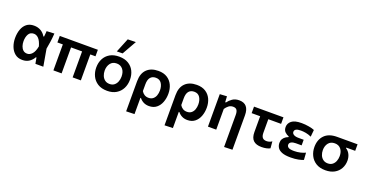

<svg xmlns="http://www.w3.org/2000/svg" viewBox="-37 -1680 5302 2766"><g transform="rotate(20 2614.5 -297.0)"><path d="M245 12.5Q176.5 12.5 131.2 -24.8Q86 -62 63.5 -121.8Q41 -181.5 41 -250Q41 -324 62.5 -383.2Q84 -442.5 127.8 -476.8Q171.5 -511 238.5 -511Q299.5 -511 345 -483.8Q390.5 -456.5 416 -411H426.5Q429.5 -434 431.2 -455.5Q433 -477 434.5 -498L551.5 -503.5Q548 -443.5 539.2 -380Q530.5 -316.5 519.5 -260.5Q531 -195.5 542.2 -130.2Q553.5 -65 565 0H444Q439.5 -23 435.2 -46Q431 -69 427 -91.5H418Q393.5 -47 350.5 -17.2Q307.5 12.5 245 12.5ZM280.5 -96.5Q321.5 -96.5 355.5 -133.8Q389.5 -171 405 -253Q382.5 -332.5 349.5 -366.5Q316.5 -400.5 277 -400.5Q220.5 -400.5 195.8 -356.2Q171 -312 171 -249Q171 -210 182.5 -175.2Q194 -140.5 218.2 -118.5Q242.5 -96.5 280.5 -96.5Z M719.5 0V-398H636V-498H1220V-398H1140.5V0H1014.5V-398H845.5V0Z M1546 12.5Q1458 12.5 1400 -24.5Q1342 -61.5 1313.5 -121.5Q1285 -181.5 1285 -251Q1285 -325.5 1315 -384.2Q1345 -443 1402.8 -477Q1460.5 -511 1543.5 -511Q1628.5 -511 1686.2 -476.5Q1744 -442 1773.2 -383.2Q1802.5 -324.5 1802.5 -251Q1802.5 -176 1772.2 -116.5Q1742 -57 1684.5 -22.2Q1627 12.5 1546 12.5ZM1545.5 -92.5Q1588.5 -92.5 1616.8 -115Q1645 -137.5 1659 -173.8Q1673 -210 1673 -251Q1673 -322.5 1638 -364.2Q1603 -406 1545 -406Q1481.5 -406 1448 -361.2Q1414.5 -316.5 1414.5 -251Q1414.5 -210 1429 -173.8Q1443.5 -137.5 1472.8 -115Q1502 -92.5 1545.5 -92.5ZM1484.5 -569.5Q1506.5 -624 1528.8 -678.2Q1551 -732.5 1573 -786.5L1696.5 -789.5Q1664.5 -733.5 1634 -679Q1603.5 -624.5 1573 -571Z M1906 196V-267Q1906 -385.5 1969.5 -448.2Q2033 -511 2146.5 -511Q2227 -511 2281.5 -476.5Q2336 -442 2363.8 -383Q2391.5 -324 2391.5 -250Q2391.5 -180.5 2369.2 -120.8Q2347 -61 2301.5 -24.2Q2256 12.5 2187 12.5Q2140 12.5 2103.5 -6Q2067 -24.5 2041.5 -57H2033V192ZM2140.5 -97Q2182.5 -97 2209.2 -118.8Q2236 -140.5 2248.5 -175.8Q2261 -211 2261 -252Q2261 -317.5 2232.2 -361.5Q2203.5 -405.5 2144.5 -405.5Q2091 -405.5 2062 -370.8Q2033 -336 2033 -264V-161Q2049.5 -131.5 2077 -114.2Q2104.5 -97 2140.5 -97Z M2494.5 196V-267Q2494.5 -385.5 2558 -448.2Q2621.5 -511 2735 -511Q2815.5 -511 2870 -476.5Q2924.5 -442 2952.2 -383Q2980 -324 2980 -250Q2980 -180.5 2957.8 -120.8Q2935.5 -61 2890 -24.2Q2844.5 12.5 2775.5 12.5Q2728.5 12.5 2692 -6Q2655.5 -24.5 2630 -57H2621.5V192ZM2729 -97Q2771 -97 2797.8 -118.8Q2824.5 -140.5 2837 -175.8Q2849.5 -211 2849.5 -252Q2849.5 -317.5 2820.8 -361.5Q2792 -405.5 2733 -405.5Q2679.5 -405.5 2650.5 -370.8Q2621.5 -336 2621.5 -264V-161Q2638 -131.5 2665.5 -114.2Q2693 -97 2729 -97Z M3407.5 196V-295Q3407.5 -344 3391 -369Q3374.5 -394 3332.5 -394Q3294 -394 3265.5 -371.8Q3237 -349.5 3216 -317.5V0H3089V-498L3197 -504.5L3202 -416H3213.5Q3238.5 -452 3280.5 -481.5Q3322.5 -511 3384.5 -511Q3534.5 -511 3534.5 -334V192Z M3913 12.5Q3829 12.5 3786.8 -27.8Q3744.5 -68 3744.5 -155V-398H3614V-498H4065.5V-398H3869.5V-190.5Q3869.5 -142 3888.8 -117.2Q3908 -92.5 3952.5 -92.5Q3972 -92.5 3993.8 -98.5Q4015.5 -104.5 4033.5 -119L4042.5 -14.5Q4022 -3 3988.5 4.8Q3955 12.5 3913 12.5Z M4357.5 10.5Q4271.5 10.5 4223.2 -9.2Q4175 -29 4155.5 -61.5Q4136 -94 4136 -133Q4136 -168.5 4151.2 -193.2Q4166.5 -218 4188.5 -233Q4210.5 -248 4231 -254.5V-265Q4198.5 -276 4170.2 -303Q4142 -330 4142 -378.5Q4142 -434.5 4188.5 -472.2Q4235 -510 4341 -510Q4396.5 -510 4452.5 -500.2Q4508.5 -490.5 4539.5 -476.5L4529.5 -370.5Q4485.5 -390.5 4444.8 -397.8Q4404 -405 4368 -405Q4317.5 -405 4294 -391.2Q4270.5 -377.5 4270.5 -350.5Q4270.5 -325.5 4296.5 -309.8Q4322.5 -294 4370.5 -294H4449.5V-208H4360Q4317 -208 4290.5 -193.5Q4264 -179 4264 -151Q4264 -125 4287.8 -109.5Q4311.5 -94 4374 -94Q4424.5 -94 4470.5 -105.2Q4516.5 -116.5 4545 -131L4552.5 -22Q4526.5 -10.5 4476 0Q4425.5 10.5 4357.5 10.5Z M4891 12.5Q4803.5 12.5 4745.5 -24.2Q4687.5 -61 4658.8 -120.8Q4630 -180.5 4630 -250Q4630 -362 4695.5 -430Q4761 -498 4888 -498H5201.5V-398H5064.5V-388.5Q5104.5 -363 5125 -320.2Q5145.5 -277.5 5145.5 -227Q5145.5 -159.5 5115.5 -105.2Q5085.5 -51 5028.8 -19.2Q4972 12.5 4891 12.5ZM4890.5 -92.5Q4933.5 -92.5 4961.8 -114.8Q4990 -137 5004 -173Q5018 -209 5018 -249.5Q5018 -317.5 4984 -358.5Q4950 -399.5 4890 -399.5Q4826.5 -399.5 4793 -356.5Q4759.5 -313.5 4759.5 -248.5Q4759.5 -208 4774 -172.5Q4788.5 -137 4817.8 -114.8Q4847 -92.5 4890.5 -92.5Z"/></g></svg>

Font: Commissioner SemiBold
Style: Regular
Weight: 600
Designer: Kostas Bartsokas
Foundry: Kostas Bartsokas
Version: Version 1.000; ttfautohint (v1.8.3)